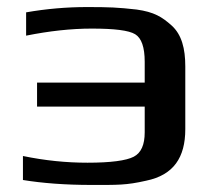

<svg xmlns="http://www.w3.org/2000/svg" viewBox="-20 -514 620 544"><path d="M45 -4C100 5 165 10 239 10C313 10 337 11 394 -2C472 -18 505 -68 505 -148V-326C505 -376 495 -416 466 -442C439 -466 417 -480 367 -487C313 -493 290 -494 226 -494C169 -494 111 -489 54 -479V-413C119 -426 181 -433 240 -433C304 -433 345 -428 363 -417C381 -406 390 -380 390 -339V-280H85V-212H390V-139C390 -104 380 -81 359 -70C338 -59 294 -53 228 -53C168 -53 108 -59 45 -72Z"/></svg>

Font: Gamestation Extended
Style: Regular
Weight: 400
Width: 7
Designer: Jonas Hecksher
Foundry: Jonas Hecksher, Playtypeª, e-types AS
Version: Version 1.003